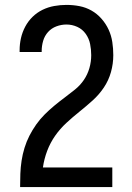

<svg xmlns="http://www.w3.org/2000/svg" viewBox="-20 -763 540 783"><path d="M62 0V-1Q62 -28 63 -54.5Q64 -81 68 -107.5Q72 -134 80 -160Q88 -186 100 -209.5Q112 -233 127.5 -255Q143 -277 162 -296Q181 -315 201.5 -332Q222 -349 243.5 -365Q265 -381 286 -398Q307 -415 322 -437Q337 -459 344.5 -485Q352 -511 352 -538Q352 -561 347.5 -583.5Q343 -606 329.5 -625Q316 -644 295 -653.5Q274 -663 251 -663Q230 -663 210 -655.5Q190 -648 176 -632.5Q162 -617 156 -596.5Q150 -576 150 -555V-551H60V-558Q60 -583 65.5 -607.5Q71 -632 83 -654.5Q95 -677 113 -694.5Q131 -712 153.5 -723Q176 -734 201 -738.5Q226 -743 251 -743Q278 -743 304 -738Q330 -733 353 -720Q376 -707 394 -686.5Q412 -666 423 -642Q434 -618 438 -591.5Q442 -565 442 -538Q442 -503 432.5 -469Q423 -435 403.5 -406Q384 -377 358 -353.5Q332 -330 304.5 -308Q277 -286 251 -262Q225 -238 205 -209.5Q185 -181 172.5 -148Q160 -115 155 -80H438V0Z"/></svg>

Font: Iosevka Medium
Style: Regular
Weight: 500
Monospace: yes
Designer: Belleve Invis
Foundry: Belleve Invis
Version: Version 32.5.0; ttfautohint (v1.8.4)